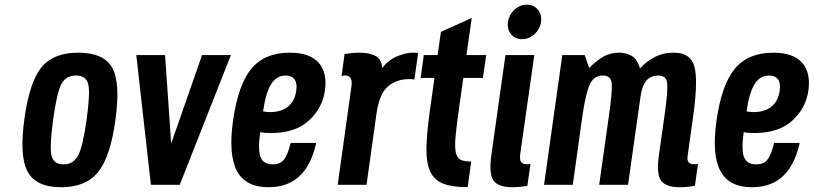

<svg xmlns="http://www.w3.org/2000/svg" viewBox="-20 -773 3403 803"><path d="M82.6 -280.1Q60.1 -122.7 94.8 -56.4Q129.4 10 236.1 10Q338.9 10 390.1 -53.1Q441.3 -116.3 462.3 -268.7Q484.7 -426.1 449.4 -489.4Q414 -552.7 307 -552.7Q204.6 -552.7 154.4 -492.6Q104.3 -432.6 82.6 -280.1ZM202.4 -274Q217.9 -385.6 236.6 -421.4Q255.4 -457.1 297.9 -457.1Q339.9 -457.1 348.9 -421.4Q357.9 -385.6 342.4 -274Q327 -162.1 307.4 -123.9Q287.7 -85.6 245.7 -85.6Q203.3 -85.6 195.1 -123.9Q187 -162.1 202.4 -274Z M611.1 0H731.7L945.7 -542.7H825.1L695.9 -172.7L670.3 -542.7H550Z M954.6 -268.3Q934.6 -125.6 971 -57.8Q1007.4 10 1103.1 10Q1182.7 10 1232.1 -35.9Q1281.6 -81.7 1302.6 -175.3H1195.7Q1183 -123.7 1167.1 -104.6Q1151.1 -85.6 1120.6 -85.6Q1081.4 -85.6 1069.6 -116.1Q1057.9 -146.6 1068.3 -220.4Q1077.4 -218.1 1089.2 -217.4Q1101 -216.6 1112.9 -216.6Q1214.3 -216.6 1271.4 -268.4Q1328.4 -320.3 1339 -394.6Q1349.4 -470 1312.2 -511.4Q1275 -552.7 1192.1 -552.7Q1087 -552.7 1031.4 -485.8Q975.9 -418.9 954.6 -268.3ZM1174.4 -457.1Q1200.4 -457.1 1212.1 -440.8Q1223.7 -424.4 1218.9 -393.3Q1213 -350.9 1185 -327.6Q1157 -304.3 1110.4 -304.3Q1103.4 -304.3 1097.1 -304.7Q1090.9 -305.1 1080.3 -307.1Q1091.3 -385 1113.9 -421.1Q1136.6 -457.1 1174.4 -457.1Z M1578.9 -488.4Q1576 -525.3 1550.5 -539Q1525 -552.7 1483.3 -552.7Q1468.4 -552.7 1454.1 -551.4Q1439.9 -550 1421 -546.6L1408.6 -455.3Q1420.6 -457.6 1422.4 -457.6Q1440.6 -457.6 1446.9 -445Q1453.1 -432.4 1449.7 -410.9L1392.3 0H1512.9L1554.4 -296.4Q1566.6 -382 1603 -412.1Q1639.4 -442.1 1690 -442.1Q1695.6 -442.1 1701.4 -441.9Q1707.3 -441.6 1713.1 -440.3L1728.7 -551.4Q1691.4 -557.1 1647.9 -540.4Q1604.4 -523.7 1578.9 -488.4Z M1752.4 -542.7 1739.3 -447.1H1797.1L1778.4 -314.4Q1764.7 -217.7 1763.5 -155.2Q1762.3 -92.7 1779.3 -56Q1796.3 -19.3 1833.9 -4.8Q1871.4 9.7 1936 9.7L1950.6 -97.3Q1921.6 -97.3 1906.4 -104.9Q1891.1 -112.4 1886.2 -136.1Q1881.3 -159.9 1885.4 -203.4Q1889.4 -246.9 1899.7 -318.7L1917.7 -447.1H1999.6L2013.4 -542.7H1930.9L1953 -698L1824.1 -639.7L1810.3 -542.7Z M2104.4 -681.3Q2100.3 -651.1 2117.3 -630.1Q2134.3 -609.1 2163.1 -609.1Q2192 -609.1 2215.2 -630.1Q2238.4 -651.1 2242.6 -681.3Q2247 -711.1 2229.8 -732.3Q2212.6 -753.4 2183.4 -753.4Q2154.6 -753.4 2131.7 -732.3Q2108.9 -711.1 2104.4 -681.3ZM2094 -542.7 2035.3 -126.9Q2023.9 -48.1 2043.3 -19.1Q2062.7 10 2123 10Q2137.4 10 2152.4 8.6Q2167.4 7.3 2185.6 3.9L2198.7 -87.1Q2187.3 -85.9 2186 -85.9Q2164.9 -85.9 2158.8 -96.4Q2152.7 -107 2155.9 -129.9L2214.6 -542.7Z M2501.9 -457.1Q2535 -457.1 2538.4 -424.9Q2541.7 -392.7 2526.9 -290.4L2486 0H2606.6L2659.1 -370.9Q2665.9 -417.9 2684.8 -437.5Q2703.7 -457.1 2733.4 -457.1Q2767.3 -457.1 2770.4 -424.1Q2773.4 -391.1 2759.3 -290.4L2736.1 -126.3Q2724.7 -47.9 2743.9 -18.9Q2763.1 10 2824.1 10Q2838.6 10 2853.1 8.6Q2867.6 7.3 2886.4 3.9L2899.1 -87.1Q2887.4 -85.9 2886.1 -85.9Q2866.4 -85.9 2859.6 -95Q2852.9 -104.1 2856.3 -124.1L2880.1 -294.6Q2899.9 -438.6 2883.9 -495.6Q2867.9 -552.7 2798.4 -552.7Q2752.1 -552.7 2717.1 -533.7Q2682.1 -514.7 2656.6 -487Q2644 -528.4 2619.8 -540.6Q2595.6 -552.7 2571.6 -552.7Q2529.4 -552.7 2497.7 -532.6Q2466 -512.4 2444.3 -488.4L2425.3 -542.7H2331.7L2255.3 0H2375.6L2415.3 -284.6Q2429.3 -382.3 2446.5 -419.7Q2463.7 -457.1 2501.9 -457.1Z M2976.6 -268.3Q2956.6 -125.6 2993 -57.8Q3029.4 10 3125.1 10Q3204.7 10 3254.1 -35.9Q3303.6 -81.7 3324.6 -175.3H3217.7Q3205 -123.7 3189.1 -104.6Q3173.1 -85.6 3142.6 -85.6Q3103.4 -85.6 3091.6 -116.1Q3079.9 -146.6 3090.3 -220.4Q3099.4 -218.1 3111.2 -217.4Q3123 -216.6 3134.9 -216.6Q3236.3 -216.6 3293.4 -268.4Q3350.4 -320.3 3361 -394.6Q3371.4 -470 3334.2 -511.4Q3297 -552.7 3214.1 -552.7Q3109 -552.7 3053.4 -485.8Q2997.9 -418.9 2976.6 -268.3ZM3196.4 -457.1Q3222.4 -457.1 3234.1 -440.8Q3245.7 -424.4 3240.9 -393.3Q3235 -350.9 3207 -327.6Q3179 -304.3 3132.4 -304.3Q3125.4 -304.3 3119.1 -304.7Q3112.9 -305.1 3102.3 -307.1Q3113.3 -385 3135.9 -421.1Q3158.6 -457.1 3196.4 -457.1Z"/></svg>

Font: Secuela ExtLt
Style: Italic
Weight: 200
Italic angle: -8°
Designer: Fernando Haro
Foundry: deFharo
Version: Version 1.704